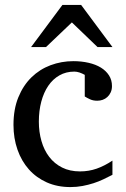

<svg xmlns="http://www.w3.org/2000/svg" viewBox="-20 -740 506 772"><path d="M432.1 -37.1Q415 -28.3 396.2 -19.3Q377.4 -10.3 356.2 -3.4Q335 3.4 311.8 7.8Q288.6 12.2 263.2 12.2Q210.4 12.2 168.2 -6.6Q126 -25.4 96.2 -58.8Q66.4 -92.3 50.3 -138.2Q34.2 -184.1 34.2 -237.8Q34.2 -300.8 53.7 -348.6Q73.2 -396.5 106.4 -429Q139.6 -461.4 183.3 -477.8Q227.1 -494.1 274.9 -494.1Q307.6 -494.1 336.2 -487.5Q364.7 -481 385.5 -468.3Q406.2 -455.6 418.2 -437Q430.2 -418.5 430.2 -394Q430.2 -379.4 425 -368.4Q419.9 -357.4 411.6 -349.9Q403.3 -342.3 392.8 -338.6Q382.3 -335 371.1 -335Q354.5 -335 342.3 -340.6Q330.1 -346.2 320.8 -352.1V-439Q310.5 -444.8 299.6 -448.5Q288.6 -452.1 278.8 -452.1Q245.6 -452.1 219 -437Q192.4 -421.9 174.1 -395Q155.8 -368.2 146 -331.3Q136.2 -294.4 136.2 -251Q136.2 -209.5 146.7 -172.9Q157.2 -136.2 178 -109.1Q198.7 -82 229.7 -66.4Q260.7 -50.8 301.8 -50.8Q336.9 -50.8 368.4 -61.8Q399.9 -72.8 432.1 -94.2ZM372.1 -550.8 269 -649.9 165 -550.8H105L231 -720.2H306.2L432.1 -550.8Z"/></svg>

Font: Charis SIL Eur
Style: Regular
Weight: 400
Foundry: SIL International
Version: Version 5.000